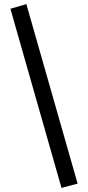

<svg xmlns="http://www.w3.org/2000/svg" viewBox="-20 -742 432 940"><path d="M31 -699 109 -722 360 157 281 178Z"/></svg>

Font: Ysabeau SC Semibold
Style: Regular
Weight: 600
Designer: Christian Thalmann (Catharsis Fonts)
Version: Version 0.003